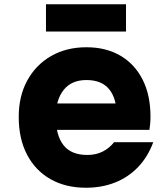

<svg xmlns="http://www.w3.org/2000/svg" viewBox="-20 -862 790 902"><path d="M215 -376H583L529 -313Q529 -398 493.5 -442Q458 -486 386 -486Q316 -486 279 -439.5Q242 -393 242 -313Q242 -227 278 -180.5Q314 -134 390 -134Q431 -134 462.5 -150Q494 -166 516 -194H700Q675 -126 629.5 -78Q584 -30 521.5 -5Q459 20 384 20Q288 20 217 -20.5Q146 -61 107 -135.5Q68 -210 68 -313Q68 -411 108.5 -484.5Q149 -558 220.5 -599Q292 -640 386 -640Q478 -640 545.5 -600.5Q613 -561 650 -488Q687 -415 687 -313Q687 -297 685.5 -280.5Q684 -264 682 -252H215ZM196 -714V-842H572V-714Z"/></svg>

Font: Martian Mono SemiExpanded ExtraBold
Style: Regular
Weight: 800
Width: 6
Designer: Roman Shamin
Foundry: Evil Martians
Version: Version 1.000